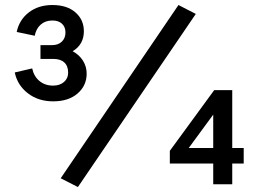

<svg xmlns="http://www.w3.org/2000/svg" viewBox="-20 -734 1038 769"><path d="M142.1 -553.2H188Q212.9 -553.2 227.5 -567.1Q242.2 -581.1 242.2 -604Q242.2 -626 228.3 -638.9Q214.4 -651.9 189.9 -651.9Q161.6 -651.9 143.1 -635.5Q124.5 -619.1 119.1 -590.8L46.9 -606Q57.1 -654.8 95.5 -684.3Q133.8 -713.9 189.9 -713.9Q248.5 -713.9 282.2 -684.3Q315.9 -654.8 315.9 -608.9Q315.9 -555.7 271 -528.8Q297.4 -514.6 312.3 -491Q327.1 -467.3 327.1 -439Q327.1 -391.1 290.8 -359.6Q254.4 -328.1 192.9 -328.1Q133.3 -328.1 91.6 -360.4Q49.8 -392.6 39.1 -443.8L108.9 -460Q115.7 -428.2 137.9 -409.7Q160.2 -391.1 192.9 -391.1Q219.2 -391.1 236.1 -405.5Q252.9 -419.9 252.9 -442.9Q252.9 -469.7 237.5 -483.9Q222.2 -498 193.8 -498H142.1ZM223.1 -20 694.8 -713.9 764.2 -678.2 292 15.1ZM834 -79.1H660.2V-129.9L837.9 -373H910.2V-141.1H956.1V-79.1H910.2V3.9H834ZM834 -274.9 735.8 -141.1H834Z"/></svg>

Font: LT Superior Med
Style: Regular
Weight: 500
Designer: Daniel Lyons
Foundry: LyonsType
Version: Version 1.000